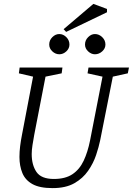

<svg xmlns="http://www.w3.org/2000/svg" viewBox="-20 -957 683 987"><path d="M250 10Q184 10 147 -10.5Q110 -31 95 -67.5Q80 -104 80 -150Q80 -177 83.5 -205.5Q87 -234 93 -264L150 -563L77 -580L81 -610H301L297 -580L214 -563L156 -264Q151 -237 147 -211Q143 -185 143 -165Q143 -109 167.5 -73Q192 -37 257 -37Q316 -37 352.5 -61.5Q389 -86 410 -130.5Q431 -175 443 -235L507 -563L430 -580L435 -610H643L637 -580L560 -563L495 -236Q488 -202 474 -160Q460 -118 433 -79Q406 -40 362 -15Q318 10 250 10ZM468 -678Q449 -678 433 -693Q417 -708 417 -728Q417 -750 433 -766Q449 -782 468 -782Q489 -782 505.5 -766Q522 -750 522 -728Q522 -708 505.5 -693Q489 -678 468 -678ZM285 -678Q265 -678 249 -693Q233 -708 233 -728Q233 -750 249 -766Q265 -782 285 -782Q305 -782 321 -766Q337 -750 337 -728Q337 -708 321 -693Q305 -678 285 -678ZM320 -793 307 -807 460 -937 530 -911V-894Z"/></svg>

Font: Manuale Light
Style: Italic
Weight: 300
Italic angle: -11°
Version: Version 1.002